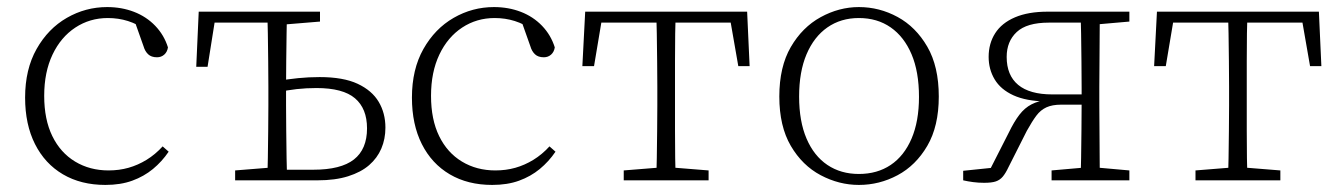

<svg xmlns="http://www.w3.org/2000/svg" viewBox="-20 -510 3790 543"><path d="M278 13Q209 13 158 -17Q107 -47 79 -102.5Q51 -158 51 -234Q51 -314 83.5 -371.5Q116 -429 169 -459.5Q222 -490 283 -490Q324 -490 359 -476.5Q394 -463 419 -437Q444 -411 455 -376Q453 -363 444.5 -355.5Q436 -348 424 -348Q408 -348 399 -356.5Q390 -365 386 -379L358 -458L398 -422Q369 -442 342 -450.5Q315 -459 285 -459Q234 -459 193 -432Q152 -405 128.5 -355.5Q105 -306 105 -239Q105 -172 128 -125Q151 -78 192.5 -53Q234 -28 287 -28Q317 -28 343.5 -35.5Q370 -43 394.5 -58Q419 -73 440 -96L457 -81Q438 -53 412.5 -32Q387 -11 354 1Q321 13 278 13Z M767 0V-30H866Q944 -30 981 -59Q1018 -88 1018 -147Q1018 -203 984 -232Q950 -261 875 -261Q846 -261 819 -258Q792 -255 766 -249V-281Q793 -286 823 -289Q853 -292 884 -292Q951 -292 991.5 -273Q1032 -254 1051 -222Q1070 -190 1070 -149Q1070 -117 1058.5 -90Q1047 -63 1024 -43Q1001 -23 964.5 -11.5Q928 0 878 0ZM736 0Q737 -25 737.5 -62.5Q738 -100 738.5 -140Q739 -180 739 -212V-265Q739 -297 738.5 -337Q738 -377 737.5 -415Q737 -453 736 -477H792Q791 -453 790.5 -415Q790 -377 789.5 -337Q789 -297 789 -265V-212Q789 -180 789.5 -140Q790 -100 790.5 -62.5Q791 -25 792 0ZM535 -321 542 -477H761V-446H566L591 -472L567 -321ZM645 0V-28L757 -37H763V0ZM764 -440V-477H885V-449L776 -440Z M1372 13Q1303 13 1252 -17Q1201 -47 1173 -102.5Q1145 -158 1145 -234Q1145 -314 1177.5 -371.5Q1210 -429 1263 -459.5Q1316 -490 1377 -490Q1418 -490 1453 -476.5Q1488 -463 1513 -437Q1538 -411 1549 -376Q1547 -363 1538.5 -355.5Q1530 -348 1518 -348Q1502 -348 1493 -356.5Q1484 -365 1480 -379L1452 -458L1492 -422Q1463 -442 1436 -450.5Q1409 -459 1379 -459Q1328 -459 1287 -432Q1246 -405 1222.5 -355.5Q1199 -306 1199 -239Q1199 -172 1222 -125Q1245 -78 1286.5 -53Q1328 -28 1381 -28Q1411 -28 1437.5 -35.5Q1464 -43 1488.5 -58Q1513 -73 1534 -96L1551 -81Q1532 -53 1506.5 -32Q1481 -11 1448 1Q1415 13 1372 13Z M1627 -323 1635 -477H2093L2100 -323H2068L2042 -472L2069 -446H1659L1685 -472L1660 -323ZM1744 0V-28L1856 -37H1872L1984 -28V0ZM1836 0Q1837 -25 1837.5 -62.5Q1838 -100 1838.5 -140Q1839 -180 1839 -212V-265Q1839 -297 1838.5 -337Q1838 -377 1837.5 -415Q1837 -453 1836 -477H1891Q1890 -453 1889.5 -415Q1889 -377 1889 -337Q1889 -297 1889 -265V-212Q1889 -180 1889 -140Q1889 -100 1889.5 -62.5Q1890 -25 1891 0Z M2409 13Q2353 13 2301 -14.5Q2249 -42 2216.5 -97.5Q2184 -153 2184 -237Q2184 -321 2216.5 -377Q2249 -433 2301 -461.5Q2353 -490 2409 -490Q2467 -490 2518.5 -462Q2570 -434 2602.5 -378Q2635 -322 2635 -237Q2635 -153 2602.5 -97.5Q2570 -42 2518.5 -14.5Q2467 13 2409 13ZM2409 -18Q2461 -18 2499 -43.5Q2537 -69 2558 -118Q2579 -167 2579 -236Q2579 -307 2558 -356.5Q2537 -406 2499 -432.5Q2461 -459 2409 -459Q2358 -459 2320 -432.5Q2282 -406 2261 -356.5Q2240 -307 2240 -237Q2240 -167 2261 -118Q2282 -69 2320 -43.5Q2358 -18 2409 -18Z M2943 -477H3174V-449L3071 -440L3062 -446H2946Q2884 -446 2855.5 -419.5Q2827 -393 2827 -349Q2827 -297 2859.5 -270Q2892 -243 2956 -243H3062V-214H2981Q2956 -214 2939.5 -206.5Q2923 -199 2911 -183Q2899 -167 2884 -140L2832 -37Q2824 -20 2816 -10.5Q2808 -1 2796.5 3Q2785 7 2763 7Q2747 7 2732 5Q2717 3 2704 0V-27L2801 -37L2774 -19L2833 -135Q2848 -166 2863 -185.5Q2878 -205 2897.5 -215Q2917 -225 2943 -228L2939 -223Q2882 -224 2846 -240.5Q2810 -257 2793 -285.5Q2776 -314 2776 -349Q2776 -387 2794.5 -416Q2813 -445 2850.5 -461Q2888 -477 2943 -477ZM3036 0Q3037 -25 3037.5 -63Q3038 -101 3038.5 -143Q3039 -185 3039 -221V-260Q3039 -295 3038.5 -336Q3038 -377 3037.5 -415Q3037 -453 3036 -477H3091Q3090 -453 3090 -415Q3090 -377 3089.5 -337Q3089 -297 3089 -265V-212Q3089 -180 3089.5 -140Q3090 -100 3090 -62.5Q3090 -25 3091 0ZM2954 0V-28L3057 -37H3073L3174 -28V0Z M3244 -323 3252 -477H3710L3717 -323H3685L3659 -472L3686 -446H3276L3302 -472L3277 -323ZM3361 0V-28L3473 -37H3489L3601 -28V0ZM3453 0Q3454 -25 3454.5 -62.5Q3455 -100 3455.5 -140Q3456 -180 3456 -212V-265Q3456 -297 3455.5 -337Q3455 -377 3454.5 -415Q3454 -453 3453 -477H3508Q3507 -453 3506.5 -415Q3506 -377 3506 -337Q3506 -297 3506 -265V-212Q3506 -180 3506 -140Q3506 -100 3506.5 -62.5Q3507 -25 3508 0Z"/></svg>

Font: Source Serif 4 18pt Light
Style: Regular
Weight: 300
Designer: Frank Grießhammer
Foundry: Adobe Systems Incorporated
Version: Version 4.004;hotconv 1.0.116;makeotfexe 2.5.65601